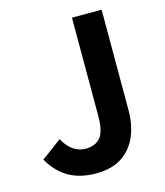

<svg xmlns="http://www.w3.org/2000/svg" viewBox="-113 -826 793 925"><g transform="rotate(-15 284.0 -363.5)"><path d="M252 14Q172 14 116 -18.5Q60 -51 23 -116L124 -191Q146 -151 174 -132.5Q202 -114 234 -114Q283 -114 308 -144Q333 -174 333 -251V-741H481V-239Q481 -169 457 -111.5Q433 -54 382.5 -20Q332 14 252 14Z"/></g></svg>

Font: Noto Sans HK Thin
Style: Bold
Weight: 700
Version: Version 2.004-H2;hotconv 1.0.118;makeotfexe 2.5.65603